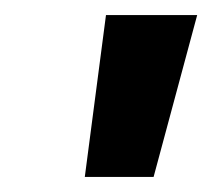

<svg xmlns="http://www.w3.org/2000/svg" viewBox="-20 -718 279 252"><path d="M238.8 -698.2 181.6 -485.8H91.3L119.1 -698.2Z"/></svg>

Font: Sansation
Style: Bold Italic
Weight: 700
Designer: Bernd Montag
Version: Version 1.301